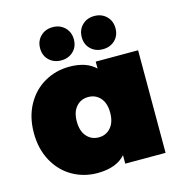

<svg xmlns="http://www.w3.org/2000/svg" viewBox="-114 -878 929 989"><g transform="rotate(-15 350.0 -383.0)"><path d="M650 -547H424V-510C392 -541.3 345.7 -557 285 -557C237 -557 192.8 -545.5 152.5 -522.5C112.2 -499.5 80.2 -466.5 56.5 -423.5C32.8 -380.5 21 -330.7 21 -274C21 -217.3 32.8 -167.3 56.5 -124C80.2 -80.7 112.2 -47.5 152.5 -24.5C192.8 -1.5 237 10 285 10C352.3 10 402.3 -8.3 435 -45V0H650ZM403 -194.5C386.3 -175.5 365 -166 339 -166C313 -166 291.7 -175.5 275 -194.5C258.3 -213.5 250 -240 250 -274C250 -308 258.3 -334.3 275 -353C291.7 -371.7 313 -381 339 -381C365 -381 386.3 -371.7 403 -353C419.7 -334.3 428 -308 428 -274C428 -240 419.7 -213.5 403 -194.5ZM190.5 -623.5C207.5 -607.2 229 -599 255 -599C281 -599 302.5 -607.2 319.5 -623.5C336.5 -639.8 345 -661 345 -687C345 -713 336.5 -734.3 319.5 -751C302.5 -767.7 281 -776 255 -776C229 -776 207.5 -767.7 190.5 -751C173.5 -734.3 165 -713 165 -687C165 -661 173.5 -639.8 190.5 -623.5ZM412.5 -623.5C429.5 -607.2 451 -599 477 -599C503 -599 524.5 -607.2 541.5 -623.5C558.5 -639.8 567 -661 567 -687C567 -713 558.5 -734.3 541.5 -751C524.5 -767.7 503 -776 477 -776C451 -776 429.5 -767.7 412.5 -751C395.5 -734.3 387 -713 387 -687C387 -661 395.5 -639.8 412.5 -623.5Z"/></g></svg>

Font: Montserrat Custom Black
Style: Regular
Weight: 900
Designer: Julieta Ulanovsky
Foundry: Julieta Ulanovsky
Version: Version 7.200